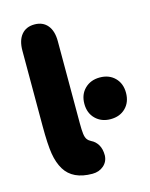

<svg xmlns="http://www.w3.org/2000/svg" viewBox="-101 -698 606 775"><g transform="rotate(-15 202.0 -310.5)"><path d="M189 11Q217 11 236 -5.5Q255 -22 256 -48Q256 -75 245.5 -92.5Q235 -110 218 -118Q208 -123 202 -131Q196 -139 194 -155Q192 -171 192 -199V-542Q192 -585 172.5 -608.5Q153 -632 118 -632Q83 -632 63.5 -608.5Q44 -585 44 -542V-227Q44 -150 50.5 -110.5Q57 -71 74 -43Q107 11 189 11ZM317 -357Q279 -357 254.5 -333Q230 -309 230 -270Q230 -231 254.5 -207Q279 -183 317 -183Q356 -183 380 -207Q404 -231 404 -270Q404 -309 380 -333Q356 -357 317 -357Z"/></g></svg>

Font: Beiruti Black
Style: Regular
Weight: 900
Designer: Arlette Boutros
Foundry: Boutros
Version: Version 1.41